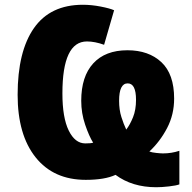

<svg xmlns="http://www.w3.org/2000/svg" viewBox="-20 -745 805 806"><path d="M515 -534Q422 -534 371.5 -479Q321 -424 321 -322Q321 -270 337.5 -221.5Q354 -173 371 -146Q362 -143 338 -143Q295 -143 268.5 -197Q242 -251 242 -353Q242 -571 345 -571Q378 -571 417 -557L459 -702Q441 -710 402.5 -717.5Q364 -725 328 -725Q191 -725 122.5 -627Q54 -529 54 -347Q54 -179 129.5 -84.5Q205 10 340 10Q420 10 465 -11Q535 41 636 41Q659 41 689.5 37.5Q720 34 733 29V-112Q700 -101 664 -101Q655 -101 636 -103Q617 -105 607 -109Q652 -151 681.5 -207.5Q711 -264 711 -331Q711 -434 657.5 -484Q604 -534 515 -534ZM510 -201Q499 -224 489.5 -254Q480 -284 480 -322Q480 -395 516 -395Q551 -395 551 -326Q551 -284 538.5 -253Q526 -222 510 -201Z"/></svg>

Font: Noto Sans UI SemiCondensed Black
Style: Regular
Weight: 900
Width: 4
Designer: Monotype Design Team
Foundry: Monotype Imaging Inc.
Version: 1.001